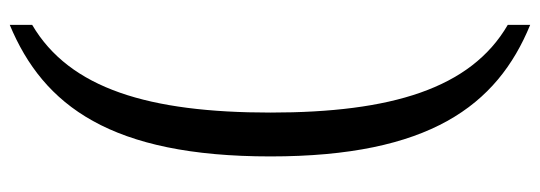

<svg xmlns="http://www.w3.org/2000/svg" viewBox="-377 -467 1108 394"><g transform="rotate(90 177.0 -270.0)"><path d="M31 -804V-758C162 -682 211 -518 211 -271C211 -22 162 141 31 218V264C197 195 301 56 301 -271C301 -596 197 -736 31 -804Z"/></g></svg>

Font: Noto Serif Sinhala Condensed
Style: Regular
Weight: 400
Width: 3
Designer: Jelle Bosma - Monotype Design Team
Foundry: Monotype Imaging Inc.
Version: Version 2.007